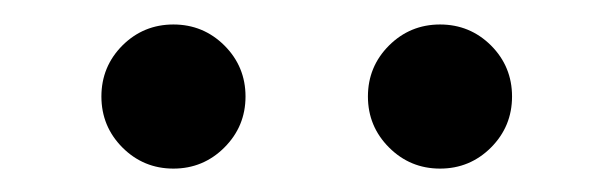

<svg xmlns="http://www.w3.org/2000/svg" viewBox="-20 -744 509 160"><path d="M389.2 -706.1Q406.7 -688.5 406.7 -663.6Q406.7 -638.7 389.2 -621.1Q371.6 -603.5 346.7 -603.5Q321.8 -603.5 304.2 -621.1Q286.6 -638.7 286.6 -663.6Q286.6 -688.5 304.2 -706.1Q321.8 -723.6 346.7 -723.6Q371.6 -723.6 389.2 -706.1ZM167 -706.1Q184.6 -688.5 184.6 -663.6Q184.6 -638.7 167 -621.1Q149.4 -603.5 124.5 -603.5Q99.6 -603.5 82 -621.1Q64.5 -638.7 64.5 -663.6Q64.5 -688.5 82 -706.1Q99.6 -723.6 124.5 -723.6Q149.4 -723.6 167 -706.1Z"/></svg>

Font: Comfortaa
Style: Bold
Weight: 700
Designer: Johan Aakerlund
Foundry: Johan Aakerlund
Version: Version 2.001; ttfautohint (v1.4.1)